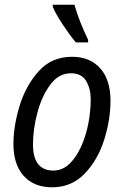

<svg xmlns="http://www.w3.org/2000/svg" viewBox="-20 -786 525 815"><path d="M201 9Q284 9 339.5 -49Q395 -107 422 -192Q449 -277 449 -359Q449 -447 405.5 -496Q362 -545 286 -545Q199 -545 144 -483.5Q89 -422 63 -336Q37 -250 37 -175Q37 -88 80.5 -39.5Q124 9 201 9ZM207 -62Q120 -62 120 -173Q120 -237 138.5 -307Q157 -377 193 -426Q229 -475 281 -475Q326 -475 345.5 -442.5Q365 -410 365 -365Q365 -290 345 -220.5Q325 -151 289.5 -106.5Q254 -62 207 -62ZM302 -606H354V-617Q336 -654 321 -692Q306 -730 296 -766H204V-757Q217 -726 247.5 -680Q278 -634 302 -606Z"/></svg>

Font: Noto Sans UI SemiCondensed
Style: Italic
Weight: 400
Width: 4
Italic angle: -12°
Designer: Monotype Design Team
Foundry: Monotype Imaging Inc.
Version: Version 1.901